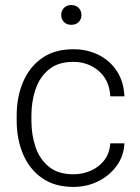

<svg xmlns="http://www.w3.org/2000/svg" viewBox="-20 -734 556 764"><path d="M272 -40.5Q308.6 -40.5 341.1 -54.7Q373.5 -68.8 394.8 -96.2Q416 -123.5 418.9 -163.6H475.1Q472.7 -113.3 444.3 -74.2Q416 -35.2 370.8 -12.7Q325.7 9.8 272 9.8Q197.8 9.8 147.5 -25.4Q97.2 -60.5 71.8 -120.4Q46.4 -180.2 46.4 -253.9V-274.4Q46.4 -348.6 72 -408.4Q97.7 -468.3 147.7 -503.2Q197.8 -538.1 271.5 -538.1Q328.1 -538.1 373.3 -515.1Q418.5 -492.2 445.6 -450.2Q472.7 -408.2 475.1 -350.6H418.9Q415.5 -414.6 373.3 -451.2Q331.1 -487.8 271.5 -487.8Q211.4 -487.8 174.8 -457.8Q138.2 -427.7 121.6 -379.2Q105 -330.6 105 -274.4V-253.9Q105 -197.8 121.3 -149.2Q137.7 -100.6 174.6 -70.6Q211.4 -40.5 272 -40.5ZM223.6 -674.3Q223.6 -690.9 234.4 -702.4Q245.1 -713.9 263.7 -713.9Q282.2 -713.9 293.2 -702.4Q304.2 -690.9 304.2 -674.3Q304.2 -657.7 293.2 -646.5Q282.2 -635.3 263.7 -635.3Q245.1 -635.3 234.4 -646.5Q223.6 -657.7 223.6 -674.3Z"/></svg>

Font: Vazirmatn FD ExtraLight
Style: Regular
Weight: 200
Designer: Saber Rastikerdar
Foundry: Saber Rastikerdar
Version: Version 33.003